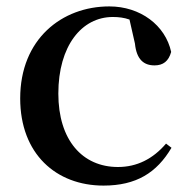

<svg xmlns="http://www.w3.org/2000/svg" viewBox="-20 -563 594 599"><path d="M303 16C405 16 469 -24 515 -102L498 -115C457 -67 407 -42 348 -42C237 -42 162 -126 162 -271C162 -420 235 -510 332 -510C350 -510 367 -508 384 -502L401 -427C406 -377 429 -359 462 -359C489 -359 506 -372 514 -401C496 -484 418 -543 321 -543C173 -543 43 -441 43 -256C43 -83 155 16 303 16Z"/></svg>

Font: Noto Serif HK SemiBold
Style: Regular
Weight: 600
Designer: Ryoko NISHIZUKA 西塚涼子 (kana & ideographs); Frank Grießhammer (Latin, Greek & Cyrillic); Wenlong ZHANG 张文龙 (bopomofo); San
Foundry: Adobe
Version: Version 2.001;hotconv 1.1.0;makeotfexe 2.6.0